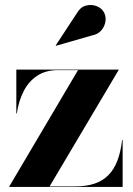

<svg xmlns="http://www.w3.org/2000/svg" viewBox="-20 -733 522 753"><path d="M16.5 0V-2L286 -458H207Q160 -458 126.8 -436.5Q93.5 -415 73.5 -376.8Q53.5 -338.5 46 -288H44V-460H445V-458L174.5 -2H275Q319 -2 351.2 -13Q383.5 -24 405.5 -46.5Q427.5 -69 440.5 -103.2Q453.5 -137.5 459 -184H461V0ZM199.5 -553.5 198.5 -555 281 -680.5Q295 -705 316 -710.8Q337 -716.5 356.5 -709.8Q376 -703 385 -689Q396 -673 394 -652.5Q392 -632 378.5 -615.2Q365 -598.5 341 -594Z"/></svg>

Font: Bodoni Moda 96pt
Style: Bold
Weight: 700
Version: Version 2.005